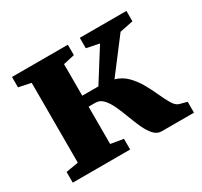

<svg xmlns="http://www.w3.org/2000/svg" viewBox="-119 -700 899 856"><g transform="rotate(-30 330.5 -272.0)"><path d="M29 0V-55L93 -66V-477L30 -490V-543.5H317.5V-490L259.5 -477V-314.5H342.5L444.5 -476.5L379 -490V-543.5H619V-490L550 -476L420.5 -306Q456.5 -295.5 481.8 -269.5Q507 -243.5 525 -211.2Q543 -179 557 -147.8Q571 -116.5 584.5 -94Q598 -71.5 614 -66.5L653 -56V0H486.5Q464 0 447 -18.8Q430 -37.5 416.5 -66.8Q403 -96 390.8 -129Q378.5 -162 365.2 -191.2Q352 -220.5 335 -239.2Q318 -258 295 -258H259.5V-66L324.5 -55V0Z"/></g></svg>

Font: Merriweather 48pt Black
Style: Regular
Weight: 900
Version: Version 2.100